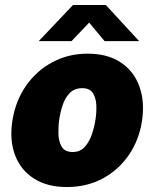

<svg xmlns="http://www.w3.org/2000/svg" viewBox="-20 -743 622 773"><path d="M249 10Q170 10 116.8 -24Q63.5 -58 40.8 -117.8Q18 -177.5 29.5 -255Q42 -336.5 84.8 -397.8Q127.5 -459 191.8 -493Q256 -527 332 -527Q413 -527 466 -491.8Q519 -456.5 541.2 -395Q563.5 -333.5 551.5 -255Q539.5 -178 498.2 -118.2Q457 -58.5 393.2 -24.2Q329.5 10 249 10ZM272.5 -131Q303 -131 321.8 -152.2Q340.5 -173.5 350.5 -204Q360.5 -234.5 364.5 -262Q369 -290 367.8 -319.2Q366.5 -348.5 354 -368.2Q341.5 -388 311 -388Q279.5 -388 260.5 -368.2Q241.5 -348.5 232 -319.2Q222.5 -290 218.5 -262Q214.5 -234.5 215.2 -204Q216 -173.5 228.5 -152.2Q241 -131 272.5 -131ZM136 -577.5 274 -723H406L540 -577.5H401L339 -652L268 -577.5Z"/></svg>

Font: Public Sans Thin Black
Style: Italic
Weight: 900
Italic angle: -8°
Version: Version 2.001